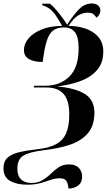

<svg xmlns="http://www.w3.org/2000/svg" viewBox="-26 -870 625 1106"><path d="M368 216Q367 190 357 173.5Q347 157 319 157Q291 157 264.5 166.5Q238 176 206 185Q174 194 131 194Q72 194 33 172.5Q-6 151 -6 99Q-6 61 15.5 40Q37 19 80 8Q123 -3 186 -10Q254 -17 295 -38.5Q336 -60 354.5 -101.5Q373 -143 373 -210Q373 -292 340 -329Q307 -366 242 -366H168L170 -376H234Q319 -376 373 -428.5Q427 -481 427 -592Q427 -656 406 -684Q385 -712 342 -712Q302 -712 278.5 -693Q255 -674 242 -630Q229 -586 220 -513Q172 -513 142 -529Q112 -545 112 -582Q112 -617 137.5 -648Q163 -679 212 -699.5Q261 -720 332 -721Q310 -760 293.5 -783.5Q277 -807 259 -820Q241 -833 217 -840L218 -849H261Q277 -837 295.5 -815.5Q314 -794 331.5 -770.5Q349 -747 361 -728Q398 -786 430.5 -818Q463 -850 503 -850Q525 -850 538.5 -839Q552 -828 552 -809Q552 -796 545.5 -785.5Q539 -775 530 -768Q521 -782 510.5 -789.5Q500 -797 479 -797Q450 -797 423.5 -780.5Q397 -764 369 -721Q461 -719 515 -680.5Q569 -642 569 -574Q569 -506 531.5 -464.5Q494 -423 433.5 -401.5Q373 -380 303 -372Q403 -364 460.5 -330Q518 -296 518 -219Q517 -144 478.5 -100.5Q440 -57 374.5 -35.5Q309 -14 228 -5Q145 5 109.5 26Q74 47 74 101Q74 144 96 164Q118 184 154 184Q192 184 218.5 168Q245 152 267 130.5Q289 109 313 93Q337 77 372 77Q410 77 428.5 97.5Q447 118 447 147Q447 181 424.5 198.5Q402 216 368 216Z"/></svg>

Font: Noto Serif Display SemiCondensed
Style: Bold Italic
Weight: 700
Width: 4
Italic angle: -12°
Designer: Monotype Design Team
Foundry: Monotype Imaging Inc.
Version: Version 2.009